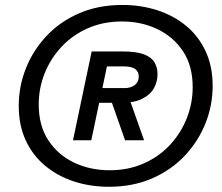

<svg xmlns="http://www.w3.org/2000/svg" viewBox="-20 -731 878 760"><path d="M269 -175.8 342.8 -527.3H466.3Q520 -527.3 549.8 -515.9Q579.6 -504.4 591.6 -484.1Q603.5 -463.9 603.5 -437.5Q603.5 -406.2 588.4 -380.4Q573.2 -354.5 541.7 -339.4Q510.3 -324.2 461.4 -324.2H372.6L341.3 -175.8ZM475.1 -175.8 416 -344.2H490.7L550.3 -175.8ZM385.3 -382.3H473.6Q498 -382.3 513.7 -394.5Q529.3 -406.7 529.3 -428.7Q529.3 -446.3 515.9 -457.3Q502.4 -468.3 467.3 -468.3H403.3ZM411.1 8.3Q337.4 8.3 272.9 -12.7Q208.5 -33.7 159.2 -74.5Q109.9 -115.2 82 -175Q54.2 -234.9 54.2 -312Q54.2 -389.2 82.5 -460.4Q110.8 -531.7 164.1 -588.6Q217.3 -645.5 293.5 -678.5Q369.6 -711.4 464.4 -711.4Q538.1 -711.4 602.8 -690.4Q667.5 -669.4 716.8 -628.7Q766.1 -587.9 793.9 -528.1Q821.8 -468.3 821.8 -391.1Q821.8 -314.5 793.5 -243.2Q765.1 -171.9 711.7 -115Q658.2 -58.1 582.3 -24.9Q506.3 8.3 411.1 8.3ZM413.6 -57.1Q488.3 -57.1 548.8 -84Q609.4 -110.8 652.6 -157.2Q695.8 -203.6 719.2 -262.7Q742.7 -321.8 742.7 -386.2Q742.7 -470.2 704.6 -527.8Q666.5 -585.4 603 -615.7Q539.6 -646 462.9 -646Q388.2 -646 327.6 -619.1Q267.1 -592.3 223.6 -545.9Q180.2 -499.5 156.7 -440.7Q133.3 -381.8 133.3 -317.4Q133.3 -233.4 171.4 -175.5Q209.5 -117.7 273.2 -87.4Q336.9 -57.1 413.6 -57.1Z"/></svg>

Font: Schibsted Grotesk Medium
Style: Italic
Weight: 500
Italic angle: -12°
Designer: Bakken & Baeck AS, Henrik Kongsvoll
Foundry: Schibsted ASA
Version: Version 1.100;gftools[0.9.25]